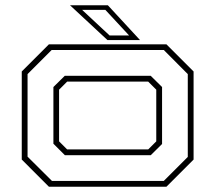

<svg xmlns="http://www.w3.org/2000/svg" viewBox="-20 -708 816 728"><path d="M165.5 0 62.5 -103V-437L165.5 -540H611L714 -437V-103L611 0ZM177 -22H601L692 -113V-427L601 -518.5H176L84.5 -427V-114ZM226 -119.5 182.5 -163V-378L225.5 -420.5H551.5L594.5 -378V-162L551.5 -119.5ZM234.5 -141.5H542L572.5 -172V-368L542 -398.5H234.5L204 -368V-172ZM511 -556H387.5L245.5 -688H389ZM469.5 -573.5 379.5 -670.5H291.5L395.5 -573.5Z"/></svg>

Font: Tourney Expanded ExtraLight
Style: Regular
Weight: 200
Width: 7
Designer: Tyler Finck
Foundry: Etcetera Type Co
Version: Version 1.010; ttfautohint (v1.8.3)